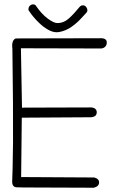

<svg xmlns="http://www.w3.org/2000/svg" viewBox="-20 -901 540 899"><path d="M455 -722Q481 -721 480 -700Q478 -678 455 -674L78 -675L83 -397L408 -398Q433 -395 433 -375Q433 -355 408 -352L82 -350L79 -72L421 -70Q444 -64 444 -47Q444 -28 419 -22Q248 -23 158 -23Q68 -23 59 -24Q38 -24 37 -49Q38 -65 39 -112Q40 -159 41 -235Q42 -389 38 -673Q33 -713 54 -721ZM246 -750Q226 -750 205 -762Q184 -774 166 -791Q148 -808 135 -824Q122 -840 118 -847Q112 -852 113.5 -861.5Q115 -871 122 -876Q128 -881 136.5 -880.5Q145 -880 149 -873Q175 -835 203.5 -814Q232 -793 248 -793Q279 -793 303.5 -815.5Q328 -838 353 -869Q359 -876 368 -876Q377 -876 382 -870Q388 -864 389 -856Q390 -848 385 -842Q377 -834 359 -814Q341 -794 315 -775.5Q289 -757 257 -751Q253 -750 246 -750Z"/></svg>

Font: Yomogi
Style: Regular
Weight: 400
Designer: satsuyako
Foundry: satsuyako
Version: Version 3.100